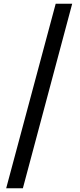

<svg xmlns="http://www.w3.org/2000/svg" viewBox="-20 -823 429 1024"><path d="M277 -803H365L102 181H13Z"/></svg>

Font: Merged Yaku Han JP SemiBold
Style: Regular
Weight: 600
Designer: Ryoko NISHIZUKA 西塚涼子 (kana, bopomofo & ideographs); Paul D. Hunt (Latin, Greek & Cyrillic); Sandoll Communications 산돌커뮤니
Foundry: Adobe
Version: Version 2.004